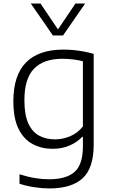

<svg xmlns="http://www.w3.org/2000/svg" viewBox="-20 -828 632 1078"><path d="M257 230Q218.5 230 173.2 223.2Q128 216.5 89.5 203.5V150.5Q135 165 176 171.8Q217 178.5 255 178.5Q352.5 178.5 399 137Q445.5 95.5 445.5 -7V-59.5H441.5Q413 -29.5 370.8 -11Q328.5 7.5 275 7.5Q214 7.5 164 -18.8Q114 -45 84.5 -103.8Q55 -162.5 55 -259.5Q55 -405.5 126.2 -477.5Q197.5 -549.5 335.5 -549.5Q364.5 -549.5 393.8 -546.8Q423 -544 451.5 -538.5Q480 -533 506 -525.5V-15.5Q506 116 443.8 173Q381.5 230 257 230ZM289 -45.5Q332 -45.5 373.8 -63Q415.5 -80.5 445.5 -118V-484Q423 -490 393.2 -494Q363.5 -498 330 -498Q225.5 -498 171.2 -442.5Q117 -387 117 -265.5Q117 -182 139.5 -134Q162 -86 200.8 -65.8Q239.5 -45.5 289 -45.5ZM277 -629 153 -808H207.5L314.5 -649.5H296.5L403.5 -808H458L334 -629Z"/></svg>

Font: Encode Sans SemiExpanded Light
Style: Regular
Weight: 300
Width: 6
Designer: Multiple Designers
Foundry: Impallari Type
Version: Version 3.002